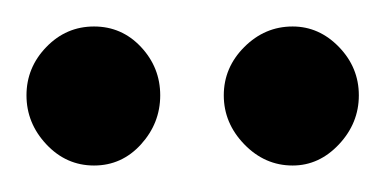

<svg xmlns="http://www.w3.org/2000/svg" viewBox="-20 -702 291 145"><path d="M201 -577Q180 -577 164.5 -593Q149 -609 149 -630Q149 -651 164.5 -666.5Q180 -682 201 -682Q221 -682 236 -666.5Q251 -651 251 -630Q251 -609 236 -593Q221 -577 201 -577ZM51 -577Q30 -577 15 -593Q0 -609 0 -630Q0 -651 15 -666.5Q30 -682 51 -682Q72 -682 86.5 -666.5Q101 -651 101 -630Q101 -609 86.5 -593Q72 -577 51 -577Z"/></svg>

Font: Dosis
Style: Bold
Weight: 700
Designer: EdgarTolentino, PabloImpallari, IginoMarini
Foundry: EdgarTolentino, PabloImpallari, IginoMarini
Version: Version 3.001; ttfautohint (v1.8.2)